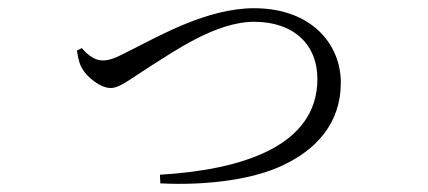

<svg xmlns="http://www.w3.org/2000/svg" viewBox="-20 -463 1040 467"><path d="M179 -346 167 -340C170 -324 172 -309 180 -296C192 -275 224 -249 249 -249C271 -249 291 -267 346 -302C402 -337 505 -410 598 -410C694 -410 752 -355 752 -271C752 -108 570 -50 369 -38L370 -17C488 -11 600 -28 668 -61C749 -99 809 -163 809 -262C809 -356 737 -443 598 -443C484 -443 368 -376 294 -339C256 -319 244 -316 229 -316C212 -316 194 -328 179 -346Z"/></svg>

Font: Noto Serif CJK SC Light
Style: Regular
Weight: 300
Designer: Ryoko NISHIZUKA 西塚涼子 (kana & ideographs); Frank Grießhammer (Latin, Greek & Cyrillic); Wenlong ZHANG 张文龙 (bopomofo); San
Foundry: Adobe
Version: Version 2.001;hotconv 1.1.0;makeotfexe 2.6.0